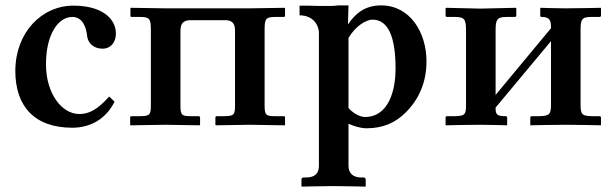

<svg xmlns="http://www.w3.org/2000/svg" viewBox="-20 -465 2287 714"><path d="M406 -87 386 -106C343 -58 312 -41 275 -41C209 -41 151 -118 151 -226C151 -337 196 -402 249 -402C287 -402 301 -363 304 -331C307 -304 329 -284 361 -284C393 -284 411 -309 411 -340C411 -394 362 -444 253 -444C135 -444 37 -344 37 -201C37 -71 107 10 249 10C320 10 376 -26 406 -87Z M541 -353V-74C541 -39 538 -33 500 -33H470C466 -33 464 -31 464 -28V-1L466 1L594 -1L722 1L724 -1V-27C724 -31 722 -33 718 -33H691C656 -33 651 -36 651 -74V-351C651 -386 671 -390 692 -390H813C833 -390 854 -388 854 -351V-74C854 -39 851 -33 813 -33H787C783 -33 781 -31 781 -28V-1L783 1L907 -1L1039 1L1040 -1V-27C1040 -31 1039 -33 1035 -33H1004C969 -33 964 -36 964 -74V-354C964 -395 968 -402 1004 -402H1035C1039 -402 1040 -404 1040 -408V-434L1039 -436L907 -434H595L467 -436L465 -434V-407C465 -403 467 -402 470 -402H500C537 -402 541 -395 541 -353Z M1166 151C1166 179 1152 195 1118 195H1109C1104 195 1101 198 1101 203V227L1103 229C1103 229 1183 227 1219 227C1258 227 1339 229 1339 229L1340 227V203C1340 198 1337 195 1332 195H1324C1292 195 1276 179 1276 151V-5C1293 3 1319 12 1343 12C1404 12 1450 -8 1489 -47C1538 -96 1566 -159 1566 -237C1566 -343 1506 -445 1397 -445C1336 -445 1300 -413 1274 -374L1276 -445H1236C1225 -442 1199 -443 1161 -443C1141 -444 1119 -444 1094 -444V-408C1144 -408 1166 -372 1166 -342ZM1276 -324C1301 -367 1341 -392 1365 -392C1424 -392 1451 -327 1451 -210C1451 -126 1424 -30 1337 -30C1326 -30 1301 -36 1276 -63Z M1766 -433 1640 -436 1637 -434V-407C1637 -403 1639 -402 1643 -402H1673C1709 -402 1713 -391 1713 -349V-75C1713 -40 1710 -34 1673 -33H1642C1639 -33 1637 -31 1637 -28V-1L1638 1C1638 1 1716 -1 1766 -1C1805 -1 1865 1 1865 1L1866 -1V-27C1866 -31 1864 -33 1860 -33C1826 -33 1823 -40 1823 -65L2029 -312V-77C2029 -42 2025 -34 1988 -33H1958C1954 -33 1952 -31 1952 -28V1C1952 1 2031 -1 2082 -1C2133 -1 2214 1 2214 1L2215 -1V-27C2215 -31 2213 -33 2209 -33H2179C2144 -34 2139 -40 2139 -77V-350C2139 -392 2142 -402 2179 -402H2209C2213 -402 2215 -404 2215 -408V-434L2214 -436C2214 -436 2133 -434 2082 -434C2046 -434 1991 -436 1991 -436L1989 -434V-407C1989 -403 1991 -402 1995 -402C2028 -402 2029 -384 2029 -360L1823 -112V-350C1823 -391 1827 -402 1864 -402H1894C1898 -402 1900 -404 1900 -408V-434L1898 -436Z"/></svg>

Font: Libertinus Serif Semibold
Style: Regular
Weight: 600
Designer: Philipp H. Poll, Khaled Hosny
Foundry: Caleb Maclennan
Version: Version 7.050;RELEASE